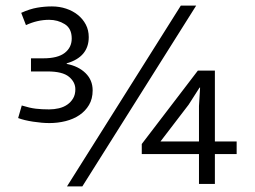

<svg xmlns="http://www.w3.org/2000/svg" viewBox="-20 -659 913 688"><path d="M220 9 628 -639H683L275 9ZM689 -406H750V-152H828V-107H750V0H693V-107H488V-143ZM656 -284 555 -152H693V-279L697 -345H695ZM56 -613Q87 -627 113.5 -631.5Q140 -636 166 -636Q193 -636 217 -628Q241 -620 259 -605.5Q277 -591 287.5 -571Q298 -551 298 -526Q298 -455 219 -432V-430Q261 -422 286.5 -397Q312 -372 312 -335Q312 -305 299 -283Q286 -261 264.5 -246.5Q243 -232 215 -225Q187 -218 157 -218Q131 -218 98.5 -223Q66 -228 45 -236L58 -281Q87 -272 108.5 -269.5Q130 -267 156 -267Q174 -267 191 -271Q208 -275 221 -284Q234 -293 242 -306.5Q250 -320 250 -339Q250 -365 227 -384Q204 -403 150 -403H91V-450H135Q187 -450 212 -469.5Q237 -489 237 -521Q237 -557 212 -572.5Q187 -588 156 -588Q114 -588 73 -569Z"/></svg>

Font: Mukta Light
Style: Regular
Weight: 300
Designer: Girish Dalvi and Yashodeep Gholap
Foundry: Ek Type
Version: Version 2.538;PS 1.002;hotconv 16.6.51;makeotf.lib2.5.65220;